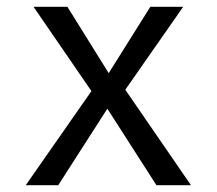

<svg xmlns="http://www.w3.org/2000/svg" viewBox="-20 -547 640 567"><path d="M56 0 250 -278 79 -527H179L301 -331L424 -527H521L350 -282L544 0H442L297 -226L152 0Z"/></svg>

Font: Fira Mono
Style: Regular
Weight: 400
Designer: Carrois Corporate & Edenspiekermann AG
Foundry: Carrois Corporate GbR & Edenspiekermann AG
Version: Version 3.206